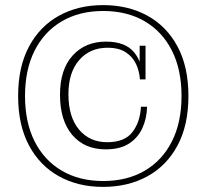

<svg xmlns="http://www.w3.org/2000/svg" viewBox="-20 -717 809 752"><path d="M394 -132Q311 -132 263 -188.5Q215 -245 215 -346Q215 -445 264.5 -499.5Q314 -554 395 -554Q470 -554 504.5 -513Q539 -472 539 -406H528Q526 -438 513 -466Q500 -494 473 -512Q446 -530 401 -530Q332 -530 290 -481.5Q248 -433 248 -348Q248 -259 289.5 -209.5Q331 -160 400 -160Q468 -160 498.5 -199.5Q529 -239 532 -299H556Q555 -253 537.5 -215Q520 -177 485 -154.5Q450 -132 394 -132ZM539 -406 527 -441V-538H550V-406ZM383 15Q286 15 211 -26.5Q136 -68 93.5 -147.5Q51 -227 51 -341Q51 -455 93.5 -534.5Q136 -614 211 -655.5Q286 -697 384 -697Q482 -697 557.5 -655.5Q633 -614 675.5 -534.5Q718 -455 718 -341Q718 -227 675.5 -147.5Q633 -68 557.5 -26.5Q482 15 383 15ZM384 -8Q478 -8 547 -48.5Q616 -89 653.5 -163.5Q691 -238 691 -341Q691 -444 653.5 -518.5Q616 -593 547 -633.5Q478 -674 384 -674Q291 -674 222 -633.5Q153 -593 115.5 -518.5Q78 -444 78 -341Q78 -238 115.5 -163.5Q153 -89 222 -48.5Q291 -8 384 -8Z"/></svg>

Font: Montagu Slab 144pt ExtraLight
Style: Regular
Weight: 250
Version: Version 1.000